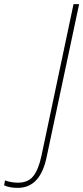

<svg xmlns="http://www.w3.org/2000/svg" viewBox="-176 -734 402 927"><path d="M-90 173Q18 173 49 25L206 -714H179L24 19Q10 84 -15 116Q-40 148 -89 148Q-122 148 -152 137L-156 161Q-130 173 -90 173Z"/></svg>

Font: Noto Sans UI SemiCondensed Thin
Style: Italic
Weight: 250
Width: 4
Italic angle: -12°
Designer: Monotype Design Team
Foundry: Monotype Imaging Inc.
Version: Version 1.901